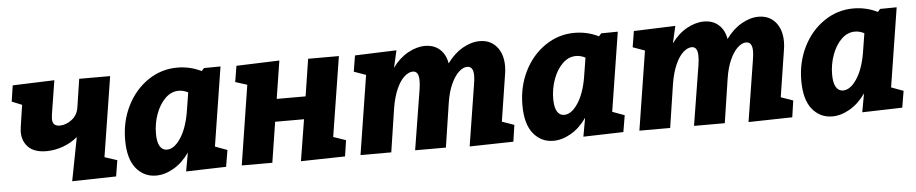

<svg xmlns="http://www.w3.org/2000/svg" viewBox="-37 -782 4895 1026"><g transform="rotate(-5 2410.5 -268.5)"><path d="M568 -537 500 -108 567 -86 553 0 317 5 362 -228Q326 -198 282 -182.5Q238 -167 195 -167Q130 -167 98 -199Q66 -231 66 -281Q66 -289 68 -305L86 -425L32 -447L45 -533L269 -541L240 -359Q238 -345 238 -336Q238 -297 277 -297Q311 -297 342 -321Q373 -345 379 -386L402 -537Z M1160 -537 1093 -113 1158 -89 1143 0 928 6 946 -94Q910 -42 862 -14Q814 14 767 14Q702 14 660 -37Q618 -88 618 -190Q618 -289 659 -371.5Q700 -454 771.5 -502.5Q843 -551 929 -551Q997 -551 1058 -521L1071 -536ZM959 -308 976 -414Q951 -427 926 -427Q886 -427 854 -396Q822 -365 803.5 -314.5Q785 -264 785 -209Q785 -164 798.5 -141.5Q812 -119 836 -119Q875 -119 909.5 -170.5Q944 -222 959 -308Z M1630 -537H1795L1727 -109L1794 -86L1781 0L1544 5L1580 -217H1425L1391 0H1227L1294 -427L1231 -447L1245 -533L1476 -541L1444 -338H1599Z M2632 -112 2697 -89 2684 0 2449 5 2501 -322Q2506 -352 2506 -370Q2506 -420 2473 -420Q2451 -420 2428 -399Q2405 -378 2386 -336.5Q2367 -295 2358 -236L2322 0H2157L2209 -322Q2213 -346 2213 -370Q2213 -420 2181 -420Q2159 -420 2135.5 -399Q2112 -378 2093.5 -336.5Q2075 -295 2065 -236L2029 0H1864L1931 -424L1867 -447L1881 -533L2104 -541L2083 -449Q2119 -499 2166 -525Q2213 -551 2258 -551Q2306 -551 2337 -523Q2368 -495 2376 -447Q2413 -498 2459.5 -524.5Q2506 -551 2551 -551Q2608 -551 2641.5 -511.5Q2675 -472 2675 -407Q2675 -383 2671 -362Z M3291 -537 3224 -113 3289 -89 3274 0 3059 6 3077 -94Q3041 -42 2993 -14Q2945 14 2898 14Q2833 14 2791 -37Q2749 -88 2749 -190Q2749 -289 2790 -371.5Q2831 -454 2902.5 -502.5Q2974 -551 3060 -551Q3128 -551 3189 -521L3202 -536ZM3090 -308 3107 -414Q3082 -427 3057 -427Q3017 -427 2985 -396Q2953 -365 2934.5 -314.5Q2916 -264 2916 -209Q2916 -164 2929.5 -141.5Q2943 -119 2967 -119Q3006 -119 3040.5 -170.5Q3075 -222 3090 -308Z M4128 -112 4193 -89 4180 0 3945 5 3997 -322Q4002 -352 4002 -370Q4002 -420 3969 -420Q3947 -420 3924 -399Q3901 -378 3882 -336.5Q3863 -295 3854 -236L3818 0H3653L3705 -322Q3709 -346 3709 -370Q3709 -420 3677 -420Q3655 -420 3631.5 -399Q3608 -378 3589.5 -336.5Q3571 -295 3561 -236L3525 0H3360L3427 -424L3363 -447L3377 -533L3600 -541L3579 -449Q3615 -499 3662 -525Q3709 -551 3754 -551Q3802 -551 3833 -523Q3864 -495 3872 -447Q3909 -498 3955.5 -524.5Q4002 -551 4047 -551Q4104 -551 4137.5 -511.5Q4171 -472 4171 -407Q4171 -383 4167 -362Z M4787 -537 4720 -113 4785 -89 4770 0 4555 6 4573 -94Q4537 -42 4489 -14Q4441 14 4394 14Q4329 14 4287 -37Q4245 -88 4245 -190Q4245 -289 4286 -371.5Q4327 -454 4398.5 -502.5Q4470 -551 4556 -551Q4624 -551 4685 -521L4698 -536ZM4586 -308 4603 -414Q4578 -427 4553 -427Q4513 -427 4481 -396Q4449 -365 4430.5 -314.5Q4412 -264 4412 -209Q4412 -164 4425.5 -141.5Q4439 -119 4463 -119Q4502 -119 4536.5 -170.5Q4571 -222 4586 -308Z"/></g></svg>

Font: Bitter Pro ExtraBold
Style: Italic
Weight: 800
Italic angle: -9°
Designer: Sol Matas, and Bitter project Authors
Foundry: Sol Matas
Version: Version 1.010